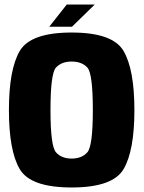

<svg xmlns="http://www.w3.org/2000/svg" viewBox="-20 -825 636 850"><path d="M297 5Q115 5 67.2 -76.5Q19.5 -158 19.5 -337.5Q19.5 -517 67.2 -599Q115 -681 297.2 -681Q479.5 -681 527.2 -599Q575 -517 575 -337.5Q575 -158 527.2 -76.5Q479.5 5 297 5ZM297 -123Q342 -123 366.5 -150.5Q391 -178 391 -337.5Q391 -500 366.5 -526.2Q342 -552.5 297 -552.5Q252.5 -552.5 228 -526.2Q203.5 -500 203.5 -337.5Q203.5 -178 228 -150.5Q252.5 -123 297 -123ZM198 -706.5 275.5 -805H399.5L298.5 -706.5Z"/></svg>

Font: Anybody ExtraBold
Style: Regular
Weight: 800
Designer: Tyler Finck
Foundry: Etcetera Type Company
Version: Version 1.010; ttfautohint (v1.8.3) -l 8 -r 50 -G 200 -x 14 